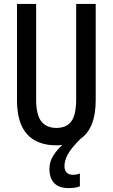

<svg xmlns="http://www.w3.org/2000/svg" viewBox="-20 -734 577 983"><path d="M310 116Q310 138 321.5 149.5Q333 161 353 161Q363 161 373 159Q383 157 389 154V220Q377 225 362 227Q347 229 332 229Q281 229 257 203Q233 177 233 131Q233 94 253 62.5Q273 31 300 8Q285 10 269 10Q170 10 118.5 -47Q67 -104 67 -221V-714H165V-226Q165 -145 192 -112Q219 -79 269 -79Q320 -79 345 -112.5Q370 -146 370 -227V-714H470V-221Q470 -77 392 -23Q342 27 326 58.5Q310 90 310 116Z"/></svg>

Font: Noto Sans Tamil ExtraCondensed Medium
Style: Regular
Weight: 500
Width: 2
Designer: Jelle Bosma - Monotype Design Team
Foundry: Monotype Imaging Inc.
Version: Version 2.004; ttfautohint (v1.8.4.7-5d5b)